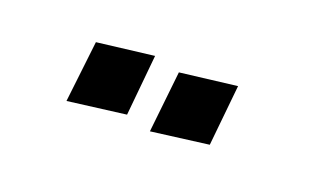

<svg xmlns="http://www.w3.org/2000/svg" viewBox="-33 -763 592 359"><g transform="rotate(20 263.0 -584.0)"><path d="M231.9 -651.9 119.1 -638.2 105 -516.1 220.2 -530.8ZM397 -651.9 284.2 -638.2 271 -516.1 384.8 -530.8Z"/></g></svg>

Font: Comic Neue Angular
Style: Bold
Weight: 700
Designer: Craig Rozynski
Foundry: Craig Rozynski
Version: Version 2.003